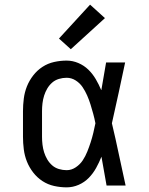

<svg xmlns="http://www.w3.org/2000/svg" viewBox="-20 -799 640 827"><path d="M267 8Q240 8 213 2Q186 -4 163 -19Q140 -34 123 -56Q106 -78 96 -103Q86 -128 82.5 -155.5Q79 -183 79 -210V-320Q79 -347 82.5 -374.5Q86 -402 96 -427Q106 -452 123 -474Q140 -496 163 -511Q186 -526 213 -532Q240 -538 267 -538Q293 -538 317.5 -527.5Q342 -517 360.5 -499Q379 -481 392.5 -458Q406 -435 416 -411Q416 -412 416.5 -412Q417 -412 417 -412V-414Q422 -443 427 -472Q432 -501 437 -530H519Q505 -465 491 -399Q477 -333 462 -268Q478 -201 492 -134Q506 -67 521 0H439Q433 -31 428 -62Q423 -93 417 -124Q407 -99 394 -75.5Q381 -52 362.5 -33Q344 -14 319 -3Q294 8 267 8ZM267 -66Q288 -66 306.5 -78.5Q325 -91 336.5 -108.5Q348 -126 356 -146Q364 -166 370.5 -186Q377 -206 382 -227Q387 -248 391 -268Q387 -289 381.5 -309Q376 -329 370 -348.5Q364 -368 355.5 -387.5Q347 -407 335.5 -424Q324 -441 306 -452.5Q288 -464 267 -464Q250 -464 233.5 -459Q217 -454 204.5 -443Q192 -432 183.5 -417.5Q175 -403 170 -387Q165 -371 163 -354Q161 -337 161 -320V-210Q161 -193 163 -176Q165 -159 170 -143Q175 -127 183.5 -112.5Q192 -98 204.5 -87Q217 -76 233.5 -71Q250 -66 267 -66ZM285 -587 234 -633 368 -779 432 -721Z"/></svg>

Font: Iosevka Curly Slab Extended
Style: Regular
Weight: 400
Width: 7
Monospace: yes
Designer: Belleve Invis
Foundry: Belleve Invis
Version: Version 11.1.0; ttfautohint (v1.8.3)